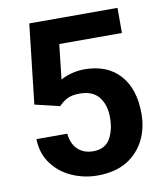

<svg xmlns="http://www.w3.org/2000/svg" viewBox="-81 -779 737 856"><g transform="rotate(-10 287.0 -350.5)"><path d="M181.2 -323.7C190.4 -334 202.6 -343.3 216.8 -351.6C231 -359.9 251 -363.8 276.9 -363.8C315.4 -363.8 344.2 -352.1 363.3 -328.1C381.8 -304.2 391.1 -273.4 391.1 -235.4C391.1 -196.8 383.3 -165 368.2 -139.2C353 -113.3 327.1 -100.1 291.5 -100.1C234.4 -100.1 196.3 -136.2 190.9 -197.3H51.3C52.2 -153.8 64.5 -116.2 87.4 -85.4C110.4 -54.7 139.6 -30.8 176.3 -14.6C212.9 1.5 251.5 9.8 292 9.8C346.7 9.8 391.6 -1.5 427.2 -23.4C498 -67.4 532.2 -143.6 532.2 -228C532.2 -303.2 513.2 -361.8 475.1 -403.8C437 -445.8 383.8 -466.8 314.9 -466.8C267.6 -466.8 226.6 -450.7 207.5 -439.5L225.1 -597.2H508.8V-710.9H109.4L68.8 -350.6Z"/></g></svg>

Font: Vazirmatn
Style: Bold
Weight: 700
Designer: Saber Rastikerdar
Foundry: Saber Rastikerdar
Version: Version 33.003